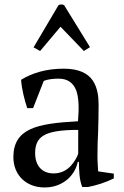

<svg xmlns="http://www.w3.org/2000/svg" viewBox="-20 -815 545 847"><path d="M247 -697 350 -590 377 -607 263 -792C256 -797 245 -796 238 -792L128 -606L157 -590ZM410 -131C410 -165 411 -201 413 -238C414 -275 415 -313 415 -353C415 -390 410 -429 389 -460C368 -491 329 -512 261 -512C185 -512 124 -494 73 -463C76 -422 87 -378 100 -338H126L173 -458C196 -467 220 -468 239 -468C279 -468 303 -449 316 -417C328 -384 329 -337 324 -280C231 -275 160 -267 112 -244C64 -221 39 -183 39 -122C39 -42 96 12 177 12C220 12 253 -3 278 -24C302 -45 318 -74 323 -101H328C329 -57 330 -21 343 10H368C405 3 449 -11 482 -28V-49L413 -59C412 -71 412 -82 411 -93C410 -104 410 -116 410 -131ZM217 -50C166 -50 135 -83 135 -140C135 -173 144 -200 172 -217C200 -234 248 -242 325 -242V-137C321 -124 310 -103 293 -84C276 -65 250 -50 217 -50Z"/></svg>

Font: PT Serif
Style: Regular
Weight: 400
Designer: A.Korolkova, O.Umpeleva, V.Yefimov
Foundry: ParaType Ltd
Version: Version 1.000;PS 001.000;hotconv 1.0.88;makeotf.lib2.5.64775